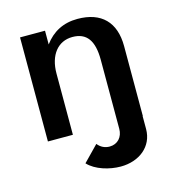

<svg xmlns="http://www.w3.org/2000/svg" viewBox="-107 -603 803 891"><g transform="rotate(-15 294.5 -157.0)"><path d="M209 143C244 181 310 200 364 200C453 200 522 146 522 62V0H523V-336C523 -451 461 -514 346 -514C278 -514 225 -486 187 -434V-500H67V0H187V-294C187 -383 232 -439 302 -439C370 -439 402 -395 402 -303V29C402 68 377 97 338 97C316 97 296 88 281 69Z"/></g></svg>

Font: Perun SemiBold
Style: Regular
Weight: 600
Foundry: Copyright (c) Stefan Peev, Context Ltd, 2016
Version: Version 1.089